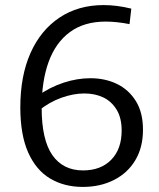

<svg xmlns="http://www.w3.org/2000/svg" viewBox="-20 -727 627 756"><path d="M132 -291 129 -350Q177 -384 230.5 -401.5Q284 -419 336 -419Q394 -419 440.5 -396.5Q487 -374 515 -329Q543 -284 543 -216Q543 -147 513 -96.5Q483 -46 429 -18.5Q375 9 306 9Q233 9 177.5 -24Q122 -57 91 -126.5Q60 -196 60 -304Q60 -428 100 -518Q140 -608 214 -657.5Q288 -707 388 -707Q440 -707 497 -693L490 -632Q465 -637 441 -639.5Q417 -642 396 -642Q311 -642 255 -600.5Q199 -559 171.5 -483.5Q144 -408 144 -303Q144 -177 186 -116.5Q228 -56 307 -56Q377 -56 418 -98Q459 -140 459 -213Q459 -263 439 -295.5Q419 -328 386.5 -343.5Q354 -359 312 -359Q269 -359 221.5 -342Q174 -325 132 -291Z"/></svg>

Font: Pack4
Style: Regular
Weight: 400
Version: Version 2.002